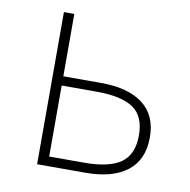

<svg xmlns="http://www.w3.org/2000/svg" viewBox="-65 -591 648 655"><g transform="rotate(10 259.0 -263.5)"><path d="M141 -527H105V0H272Q366 0 417 -39.5Q468 -79 468 -157Q468 -233 417 -272Q366 -311 272 -311H141ZM261 -33H141V-279H261Q349 -279 389.5 -251Q430 -223 430 -157Q430 -91 389.5 -62Q349 -33 261 -33Z"/></g></svg>

Font: Spoqa Han Sans Neo Thin
Style: Regular
Weight: 100
Designer: [Spoqa Han Sans Neo] Dong-huui Kim  Younghwa Kang  Yujin Lee  [Noto Sans] Ryoko NISHIZUKA  (kana & ideographs); Paul D. 
Foundry: Spoqa (http://www.spoqa-han-sans.com)
Version: Version 1.100;hotconv 1.0.109;makeotfexe 2.5.65596